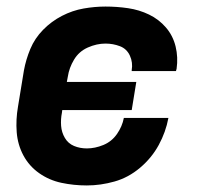

<svg xmlns="http://www.w3.org/2000/svg" viewBox="-20 -558 616 586"><path d="M245 8Q287 8 329.5 -4Q372 -16 407.5 -46Q443 -76 464.5 -115.5Q486 -155 494 -198H358Q353 -172 337 -149Q321 -126 295.5 -115.5Q270 -105 245 -105Q224 -105 206 -112.5Q188 -120 178 -137Q168 -154 166.5 -174Q165 -194 169 -214L170 -222H382L396 -308H184L187 -324Q191 -351 206 -376Q221 -401 248 -413Q275 -425 302 -425Q325 -425 346 -417Q367 -409 376.5 -388Q386 -367 382 -344V-341H517L519 -348Q524 -383 516 -416Q508 -449 486.5 -474Q465 -499 435 -513.5Q405 -528 371 -533Q337 -538 302 -538Q269 -538 235 -532Q201 -526 169 -509.5Q137 -493 111.5 -467Q86 -441 72.5 -408.5Q59 -376 53 -343L35 -233Q28 -193 31 -154.5Q34 -116 51.5 -83.5Q69 -51 99.5 -29.5Q130 -8 167.5 0Q205 8 245 8Z"/></svg>

Font: Iosevka Sparkle XBdObl
Style: Regular
Weight: 800
Italic angle: -9°
Designer: Belleve Invis
Foundry: Belleve Invis
Version: Version 4.5.0; ttfautohint (v1.8.3)